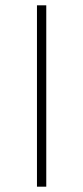

<svg xmlns="http://www.w3.org/2000/svg" viewBox="-20 -702 313 722"><path d="M154 0H119V-682H154Z"/></svg>

Font: FiraSans
Style: Regular
Weight: 200
Designer: Carrois Corporate & Edenspiekermann AG
Foundry: Carrois Corporate GbR & Edenspiekermann AG
Version: Version 3.106;PS 003.106;hotconv 1.0.70;makeotf.lib2.5.58329